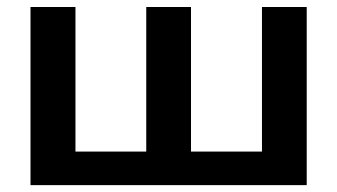

<svg xmlns="http://www.w3.org/2000/svg" viewBox="-20 -539 982 559"><path d="M68.8 0H873V-518.6H742.7V-97.7H536.1V-518.6H405.8V-97.7H199.7V-518.6H68.8Z"/></svg>

Font: Roboto Flex
Style: wght 600 wdth 140 opsz 13.0 GRAD 0.00 slnt 0.00 XTRA 468 XOPQ 96 YOPQ 79 YTLC 514 YTUC 712 YTAS 750 YTDE -203.00 YTFI 738
Weight: 600
Width: 8
Designer: Berlow after Robertson
Foundry: Google
Version: Version 3.100